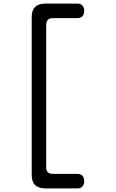

<svg xmlns="http://www.w3.org/2000/svg" viewBox="-20 -880 640 1060"><path d="M230 160Q192 160 173.5 141.5Q155 123 155 85V-785Q155 -823 173.5 -841.5Q192 -860 230 -860H409Q426 -860 435.5 -849Q445 -838 445 -820Q445 -802 435.5 -791Q426 -780 409 -780H272Q253 -780 244 -770Q235 -760 235 -742V43Q235 62 244 71Q253 80 272 80H409Q426 80 435.5 91Q445 102 445 120Q445 138 435.5 149Q426 160 409 160Z"/></svg>

Font: Maple Mono NL Light
Style: Regular
Weight: 300
Monospace: yes
Designer: subframe7536
Version: Version 7.000